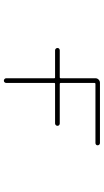

<svg xmlns="http://www.w3.org/2000/svg" viewBox="219 -804 561 1040"><g transform="rotate(90 500.0 -283.5)"><path d="M403.3 -36.1V-296.9Q403.3 -300.8 399.4 -300.8H252Q247.1 -300.8 243.2 -304.7Q239.3 -308.6 239.3 -314Q239.3 -319.3 243.2 -322.8Q247.1 -326.2 252 -326.2H399.4Q403.3 -326.2 403.3 -331.1V-519.5Q403.3 -529.3 410.6 -536.6Q418 -543.9 427.7 -543.9H753.9Q759.8 -543.9 763.2 -540Q766.6 -536.1 766.6 -531.2Q766.6 -526.4 763.2 -522.9Q759.8 -519.5 753.9 -519.5H433.6Q428.7 -519.5 428.7 -514.6V-331.1Q428.7 -326.2 433.6 -326.2H648.4Q653.3 -326.2 657.2 -322.8Q661.1 -319.3 661.1 -314Q661.1 -308.6 657.2 -304.7Q653.3 -300.8 648.4 -300.8H433.6Q428.7 -300.8 428.7 -296.9V-36.1Q428.7 -31.2 425.3 -27.3Q421.9 -23.4 416.5 -23.4Q411.1 -23.4 407.2 -27.3Q403.3 -31.2 403.3 -36.1Z"/></g></svg>

Font: Rounded-X Mgen+ 1mn thin
Style: Regular
Weight: 100
Designer: [Source Han Sans]
Ryoko NISHIZUKA  (kana & ideographs); Paul D. Hunt (Latin, Greek & Cyrillic); Wenlong ZHANG  (bopomofo
Version: Version 1.059.20150602